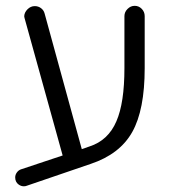

<svg xmlns="http://www.w3.org/2000/svg" viewBox="-20 -592 599 666"><path d="M411.6 -536.1V-355.5Q411.6 -235.4 383.8 -171.4Q355.5 -105 290.5 -84L263.7 -74.7L134.8 -544.9Q131.8 -556.6 122.3 -563.7Q112.8 -570.8 100.6 -570.8Q86.4 -570.8 75.4 -559.8Q64.5 -548.8 64 -535.6L64.9 -530.3L197.3 -52.7L53.7 -4.9Q44.4 -2 38.6 6.1Q32.7 14.2 32.7 23.4Q32.7 39.6 44.9 48.3Q53.2 54.2 62.5 54.2Q68.8 54.2 73.2 52.2L294.4 -23.4Q395.5 -57.1 438.7 -134Q481.9 -210.9 481.9 -355.5V-536.1Q481.9 -550.8 471.7 -561.3Q461.4 -571.8 447.3 -571.8Q433.1 -571.8 422.4 -561Q411.6 -550.3 411.6 -536.1Z"/></svg>

Font: YuPearl-ExtraLight
Style: ExtraLight
Weight: 200
Designer: Max Yao
Foundry: Max-Everyday
Version: Version 1.011; ttfautohint (v1.8.3)